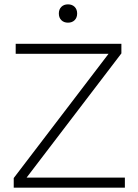

<svg xmlns="http://www.w3.org/2000/svg" viewBox="-20 -861 633 881"><path d="M553 -46V0H43V-44L478 -614H52V-660H537V-616L102 -46ZM292 -841Q311 -841 322.5 -829.5Q334 -818 334 -799Q334 -780 322.5 -768.5Q311 -757 292 -757Q273 -757 261.5 -768.5Q250 -780 250 -799Q250 -818 261.5 -829.5Q273 -841 292 -841Z"/></svg>

Font: Work Sans Light
Style: Regular
Weight: 300
Designer: Wei Huang
Foundry: Wei Huang
Version: Version 2.012; ttfautohint (v1.8.3)